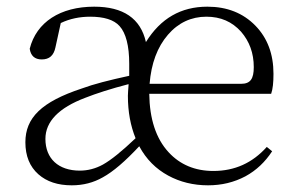

<svg xmlns="http://www.w3.org/2000/svg" viewBox="-20 -541 887 575"><path d="M195 14C229 14 260 6 288 -10C319 -27 355 -58 397 -103C418 -64 447 -35 484 -15C519 4 559 14 603 14C644 14 681 5 715 -13C748 -31 774 -56 795 -88L779 -101C736 -53 683 -29 619 -29C564 -29 519 -48 485 -85C447 -126 428 -185 427 -260H792C797 -274 799 -294 799 -320C799 -379 781 -427 745 -464C708 -502 660 -521 601 -521C522 -521 461 -486 417 -415C401 -486 349 -521 262 -521C161 -521 89 -475 69 -395C72 -374 84 -363 105 -363C128 -363 141 -375 146 -399L162 -472C189 -485 219 -491 250 -491C291 -491 321 -482 338 -463C357 -442 367 -404 367 -350V-314C307 -301 260 -289 225 -276C104 -236 56 -188 56 -115C56 -74 69 -42 95 -19C120 3 153 14 195 14ZM219 -30C155 -30 116 -66 116 -125C116 -177 156 -218 235 -248C268 -261 311 -275 365 -289V-286C364 -272 363 -261 363 -254C363 -206 371 -164 386 -127C345 -88 313 -62 288 -48C266 -36 243 -30 219 -30ZM428 -290C433 -351 451 -400 483 -437C514 -473 553 -491 598 -491C641 -491 675 -476 702 -446C727 -417 740 -382 740 -340C740 -305 730 -290 702 -290Z"/></svg>

Font: AllPunType ExtraLight
Style: Regular
Weight: 280
Version: 1.0